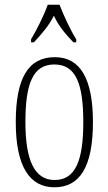

<svg xmlns="http://www.w3.org/2000/svg" viewBox="-20 -786 461 816"><path d="M112 -619V-606H124C159 -644 185 -673 209 -719C231 -673 256 -644 292 -606H304V-619C280 -657 250 -721 233 -766H183C167 -721 135 -657 112 -619ZM211 10C318 10 375 -75 375 -267C375 -450 322 -543 213 -543C99 -543 47 -452 47 -267C47 -77 107 10 211 10ZM212 -21C126 -21 88 -106 88 -267C88 -431 120 -512 211 -512C302 -512 334 -431 334 -267C334 -106 302 -21 212 -21Z"/></svg>

Font: Noto Serif Georgian ExtraCondensed ExtraLight
Style: Regular
Weight: 200
Width: 2
Designer: Monotype Design Team, Akaki Razmadze
Foundry: Google LLC
Version: Version 2.003